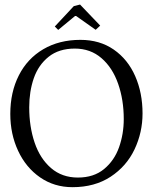

<svg xmlns="http://www.w3.org/2000/svg" viewBox="-20 -794 658 828"><path d="M231 -665 303.7 -725.1H308.1L392.6 -665.5L412.1 -683.6L325.2 -774.4L298.3 -767.6L216.3 -679.7ZM594.7 -304.7Q594.7 -393.6 563 -465.8Q531.2 -538.1 470.7 -580.1Q410.2 -622.1 326.7 -622.1Q235.4 -622.1 166.7 -581.8Q98.1 -541.5 61.3 -469Q24.4 -396.5 24.4 -302.7Q24.4 -215.8 58.1 -143.6Q91.8 -71.3 152.8 -29.1Q213.9 13.2 292.5 13.2Q388.2 13.2 456.8 -31.7Q525.4 -76.7 560.1 -149.7Q594.7 -222.7 594.7 -304.7ZM513.7 -280.3Q513.7 -216.3 493.4 -158.9Q473.1 -101.6 428.7 -64.9Q384.3 -28.3 315.9 -28.3Q247.6 -28.3 200.2 -69.1Q152.8 -109.9 129.4 -178.7Q106 -247.6 106 -331.1Q106 -399.4 125.7 -456.5Q145.5 -513.7 189.7 -549.1Q233.9 -584.5 302.7 -584.5Q370.1 -584.5 417.7 -543.2Q465.3 -502 489.5 -432.6Q513.7 -363.3 513.7 -280.3Z"/></svg>

Font: Neuton Light
Style: Regular
Weight: 300
Designer: Brian M Zick
Foundry: Brian M Zick
Version: Version 1.560